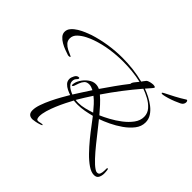

<svg xmlns="http://www.w3.org/2000/svg" viewBox="-189 -958 1312 1312"><g transform="rotate(45 467.0 -302.5)"><path d="M273 118Q229 118 229 73Q229 47 241 12.5Q253 -22 270.5 -58.5Q288 -95 306.5 -127.5Q325 -160 338 -182Q322 -187 302.5 -196.5Q283 -206 269.5 -220.5Q256 -235 256 -256Q256 -271 266.5 -290.5Q277 -310 295 -310Q301 -310 301 -305Q301 -298 290.5 -287.5Q280 -277 280 -259Q280 -243 291 -230Q302 -217 317.5 -208.5Q333 -200 346 -195Q365 -225 384 -254.5Q403 -284 422 -313Q412 -318 401 -322Q390 -326 379 -326Q355 -326 343 -312.5Q331 -299 324.5 -281Q318 -263 313.5 -249.5Q309 -236 301 -236Q298 -236 298 -241Q298 -266 314.5 -293.5Q331 -321 356.5 -340Q382 -359 408 -359Q429 -359 447 -350Q478 -395 509.5 -439.5Q541 -484 575 -527Q574 -538 588 -555Q602 -572 609 -581Q566 -591 521.5 -595.5Q477 -600 432 -600Q371 -600 309.5 -591Q248 -582 190 -562Q168 -555 138 -540Q108 -525 85 -503.5Q62 -482 62 -454Q62 -432 76 -416.5Q90 -401 110 -391Q130 -381 147 -374Q148 -373 151.5 -371.5Q155 -370 155 -368Q155 -365 149 -364Q143 -363 141 -363Q136 -363 134 -364Q119 -369 97 -377Q75 -385 54 -397Q33 -409 19 -425Q5 -441 5 -461Q5 -483 21 -501.5Q37 -520 61 -534.5Q85 -549 109.5 -559Q134 -569 151 -575Q214 -595 279.5 -605Q345 -615 411 -615Q463 -615 514.5 -609Q566 -603 616 -590Q621 -596 626.5 -604.5Q632 -613 637 -618Q645 -626 662 -630Q679 -634 690 -634Q694 -634 702 -632.5Q710 -631 710 -625Q710 -623 700.5 -611.5Q691 -600 681 -589Q671 -578 668 -574Q693 -565 721.5 -550.5Q750 -536 776 -516Q802 -496 818.5 -470.5Q835 -445 835 -414Q835 -375 809.5 -342Q784 -309 745.5 -282Q707 -255 666 -235.5Q625 -216 593 -205Q611 -183 640.5 -145.5Q670 -108 702.5 -67.5Q735 -27 766 6Q797 39 818 53Q823 57 829.5 60Q836 63 843 63Q858 63 863 50Q868 37 868.5 21Q869 5 869 -4Q869 -9 874 -9Q878 -9 879.5 0Q881 9 881.5 19Q882 29 882 33Q882 54 873 72Q864 90 839 90Q812 90 779.5 68Q747 46 713 11Q679 -24 647 -63Q615 -102 589.5 -136.5Q564 -171 548 -191Q517 -183 485 -177Q453 -171 421 -171Q411 -171 401.5 -171.5Q392 -172 382 -173Q370 -151 354.5 -120Q339 -89 324.5 -54.5Q310 -20 300.5 12.5Q291 45 291 70Q291 79 294 89Q297 99 308 99Q317 99 325.5 96.5Q334 94 342 94Q343 94 346.5 94Q350 94 350 96Q350 100 333.5 105.5Q317 111 298 114.5Q279 118 273 118ZM577 -225Q605 -237 643 -257.5Q681 -278 717 -305.5Q753 -333 777 -365.5Q801 -398 801 -434Q801 -469 778 -495Q755 -521 722.5 -538.5Q690 -556 661 -566Q612 -509 566.5 -449.5Q521 -390 479 -328Q506 -305 530 -278.5Q554 -252 577 -225ZM415 -183Q444 -183 476 -191Q508 -199 534 -208Q515 -231 496 -252Q477 -273 454 -291Q437 -265 420.5 -238.5Q404 -212 388 -185Q395 -184 401.5 -183.5Q408 -183 415 -183ZM779 -631Q770 -631 770 -635Q770 -639 782 -645Q814 -661 851 -680.5Q888 -700 922 -722L926 -723Q934 -721 934 -706Q934 -699 929 -690Q924 -681 912 -675Q896 -667 872.5 -657.5Q849 -648 825.5 -641Q802 -634 784 -631Z"/></g></svg>

Font: Bonheur Royale
Style: Regular
Weight: 400
Designer: Robert E. Leuschke
Foundry: Robert E. Leuschke
Version: Version 1.010; ttfautohint (v1.8.3)